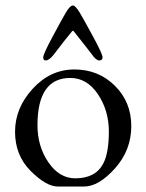

<svg xmlns="http://www.w3.org/2000/svg" viewBox="-20 -668 535 702"><path d="M243 -553Q213 -517 177 -469Q160 -447 147 -447Q138 -447 138 -458.5Q138 -470 171.5 -532.5Q205 -595 220.5 -621.5Q236 -648 246 -648Q256 -648 272 -621Q288 -594 321.5 -532Q355 -470 355 -458.5Q355 -447 343 -447Q331 -447 316 -469Q298 -493 250 -553Q246 -558 243 -553ZM237 -383Q117 -383 117 -210Q117 -133 157 -74.5Q197 -16 255 -16Q330 -16 358 -71Q378 -110 378 -187Q378 -264 338 -323.5Q298 -383 237 -383ZM92 -43Q35 -100 35 -186.5Q35 -273 99.5 -343.5Q164 -414 252 -414Q340 -414 400 -354.5Q460 -295 460 -207Q460 -119 400.5 -52.5Q341 14 287.5 14Q234 14 191.5 14Q149 14 92 -43Z"/></svg>

Font: EB Garamond
Style: Regular
Weight: 400
Version: Version 0.012